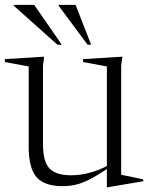

<svg xmlns="http://www.w3.org/2000/svg" viewBox="-27 -752 606 786"><path d="M149 -162.5Q149 -90.5 175.5 -62.5Q202 -34.5 264.5 -34.5Q303 -34.5 341.8 -45.2Q380.5 -56 410.5 -72.5V-480L313 -498V-510L474 -520L469 -482V-36.5Q475 -35.5 492.8 -31.8Q510.5 -28 529.8 -24Q549 -20 559.5 -17.5V-10L414 14.5H410.5V-60Q367.5 -31.5 337 -16.2Q306.5 -1 281.2 4.5Q256 10 229 10Q154.5 10 122.5 -27Q90.5 -64 90.5 -150V-480L-7 -498V-510L153.5 -520L149 -482ZM226 -569H208L29.5 -728.5V-732H113ZM346 -569H331.5L213 -728.5V-732H282.5Z"/></svg>

Font: Newsreader 72pt Light
Style: Regular
Weight: 300
Designer: Hugues Gentile
Foundry: Production Type
Version: Version 1.003; ttfautohint (v1.8.3)